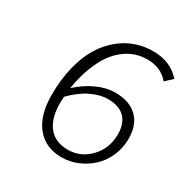

<svg xmlns="http://www.w3.org/2000/svg" viewBox="-157 -807 927 953"><g transform="rotate(30 306.0 -330.0)"><path d="M320.8 12.2Q228.5 12.2 176.3 -51.8Q124 -115.7 124 -231.9Q124 -321.8 142.6 -395.8Q161.1 -469.7 192.4 -520.3Q223.6 -570.8 266.1 -605.5Q308.6 -640.1 356 -656Q403.3 -671.9 454.1 -671.9Q553.2 -671.9 611.8 -605L571.8 -567.9Q526.9 -622.1 449.2 -622.1Q414.6 -622.1 383.1 -612.1Q351.6 -602.1 320.6 -578.9Q289.6 -555.7 264.4 -520Q239.3 -484.4 218.8 -430.2Q198.2 -376 187 -307.1Q233.9 -350.1 287.8 -375Q341.8 -399.9 393.1 -399.9Q474.1 -399.9 519 -356.9Q564 -314 564 -233.9Q564 -180.7 543.2 -133.8Q522.5 -86.9 488.3 -55.4Q454.1 -23.9 410.4 -5.9Q366.7 12.2 320.8 12.2ZM329.1 -36.1Q402.3 -36.1 454.6 -91.1Q506.8 -146 506.8 -227.1Q506.8 -288.1 474.1 -321Q441.4 -354 377 -354Q333 -354 282.5 -329.8Q231.9 -305.7 182.1 -254.9Q172.9 -151.4 210.7 -93.8Q248.5 -36.1 329.1 -36.1Z"/></g></svg>

Font: Office Code Pro D Light Italic
Style: Regular
Weight: 300
Italic angle: -9°
Designer: Nathan Rutzky & Paul D. Hunt
Foundry: Adobe Systems Incorporated
Version: Version 1.004;PS 001.004;hotconv 1.0.70;makeotf.lib2.5.58329